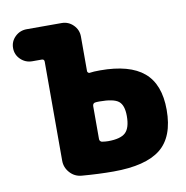

<svg xmlns="http://www.w3.org/2000/svg" viewBox="-65 -583 630 651"><g transform="rotate(-10 250.0 -257.0)"><path d="M274.4 -97.7Q317.4 -97.7 334.5 -113.8Q351.6 -129.9 351.6 -170.9Q351.6 -208 334.5 -221.7Q317.4 -235.4 268.6 -235.4Q257.8 -235.4 252.9 -234.4Q245.1 -232.4 245.1 -222.7V-110.4Q245.1 -102.5 252.9 -99.6Q265.6 -97.7 274.4 -97.7ZM289.1 -338.9Q390.6 -338.9 439.5 -297.4Q488.3 -255.9 488.3 -168Q488.3 -75.2 437 -34.2Q385.7 6.8 274.4 6.8Q224.6 6.8 166 2Q141.6 0 125.5 -18.1Q109.4 -36.1 109.4 -59.6V-400.4Q109.4 -409.2 100.6 -409.2H68.4Q44.9 -409.2 28.3 -425.3Q11.7 -441.4 11.7 -464.4Q11.7 -487.3 28.3 -503.4Q44.9 -519.5 68.4 -519.5H188.5Q211.9 -519.5 228.5 -502.9Q245.1 -486.3 245.1 -462.9V-343.8Q245.1 -340.8 248 -338.4Q251 -335.9 253.9 -336.9Q265.6 -338.9 289.1 -338.9Z"/></g></svg>

Font: Rounded Mgen+ 1m bold
Style: Bold
Weight: 700
Designer: [Source Han Sans]
Ryoko NISHIZUKA  (kana & ideographs); Paul D. Hunt (Latin, Greek & Cyrillic); Wenlong ZHANG  (bopomofo
Version: Version 1.059.20150602